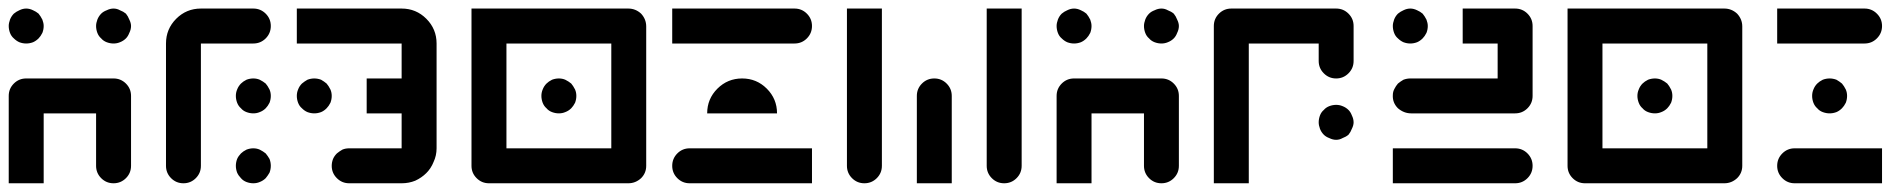

<svg xmlns="http://www.w3.org/2000/svg" viewBox="-20 -420 4333 440"><path d="M280.3 -40Q280.3 -23.4 268.6 -11.7Q256.8 0 240.2 0Q223.6 0 211.9 -11.7Q200.2 -23.4 200.2 -40Q200.2 -80.1 200.2 -160.2Q160.2 -160.2 80.1 -160.2Q80.1 -106.4 80.1 0Q53.7 0 0 0Q0 -66.4 0 -200.2Q0 -216.8 11.7 -228.5Q23.4 -240.2 40 -240.2Q106.4 -240.2 240.2 -240.2Q256.8 -240.2 268.6 -228.5Q280.3 -216.8 280.3 -200.2Q280.3 -160.2 280.3 -120.1Q280.3 -80.1 280.3 -40ZM68.4 -332Q62.5 -326.2 55.7 -323.2Q47.9 -320.3 40 -320.3Q32.2 -320.3 24.4 -323.2Q17.6 -326.2 11.7 -332Q5.9 -336.9 2.9 -344.7Q0 -352.5 0 -360.4Q0 -367.2 2.9 -375Q5.9 -382.8 11.7 -388.7Q17.6 -393.6 24.4 -396.5Q32.2 -400.4 40 -400.4Q47.9 -400.4 55.7 -396.5Q62.5 -393.6 68.4 -388.7Q73.2 -382.8 77.1 -375Q80.1 -367.2 80.1 -360.4Q80.1 -352.5 77.1 -344.7Q73.2 -336.9 68.4 -332ZM268.6 -332Q262.7 -326.2 254.9 -323.2Q248 -320.3 240.2 -320.3Q232.4 -320.3 224.6 -323.2Q216.8 -326.2 211.9 -332Q206.1 -336.9 203.1 -344.7Q200.2 -352.5 200.2 -360.4Q200.2 -367.2 203.1 -375Q206.1 -382.8 211.9 -388.7Q216.8 -393.6 224.6 -396.5Q232.4 -400.4 240.2 -400.4Q248 -400.4 254.9 -396.5Q262.7 -393.6 268.6 -388.7Q273.4 -382.8 276.4 -375Q280.3 -367.2 280.3 -360.4Q280.3 -352.5 276.4 -344.7Q273.4 -336.9 268.6 -332Z M560.5 -320.3Q520.5 -320.3 440.4 -320.3Q440.4 -226.6 440.4 -40Q440.4 -23.4 428.7 -11.7Q417 0 400.4 0Q383.8 0 372.1 -11.7Q360.4 -23.4 360.4 -40Q360.4 -133.8 360.4 -320.3Q360.4 -353.5 383.8 -377Q407.2 -400.4 440.4 -400.4Q480.5 -400.4 560.5 -400.4Q577.1 -400.4 588.9 -388.7Q600.6 -377 600.6 -360.4Q600.6 -343.8 588.9 -332Q577.1 -320.3 560.5 -320.3ZM588.9 -11.7Q583 -5.9 575.2 -2.9Q568.4 0 560.5 0Q552.7 0 544.9 -2.9Q537.1 -5.9 532.2 -11.7Q526.4 -17.6 523.4 -24.4Q520.5 -32.2 520.5 -40Q520.5 -47.9 523.4 -55.7Q526.4 -62.5 532.2 -68.4Q537.1 -73.2 544.9 -77.1Q552.7 -80.1 560.5 -80.1Q568.4 -80.1 575.2 -77.1Q583 -73.2 588.9 -68.4Q593.8 -62.5 597.7 -55.7Q600.6 -47.9 600.6 -40Q600.6 -32.2 597.7 -24.4Q593.8 -17.6 588.9 -11.7ZM588.9 -171.9Q583 -166 575.2 -163.1Q568.4 -160.2 560.5 -160.2Q552.7 -160.2 544.9 -163.1Q537.1 -166 532.2 -171.9Q526.4 -176.8 523.4 -184.6Q520.5 -192.4 520.5 -200.2Q520.5 -208 523.4 -214.8Q526.4 -222.7 532.2 -228.5Q537.1 -233.4 544.9 -237.3Q552.7 -240.2 560.5 -240.2Q568.4 -240.2 575.2 -237.3Q583 -233.4 588.9 -228.5Q593.8 -222.7 597.7 -214.8Q600.6 -208 600.6 -200.2Q600.6 -192.4 597.7 -184.6Q593.8 -176.8 588.9 -171.9Z M728.5 -171.9Q722.7 -166 715.8 -163.1Q708 -160.2 700.2 -160.2Q692.4 -160.2 684.6 -163.1Q677.7 -166 671.9 -171.9Q666 -176.8 663.1 -184.6Q660.2 -192.4 660.2 -200.2Q660.2 -208 663.1 -214.8Q666 -222.7 671.9 -228.5Q677.7 -233.4 684.6 -237.3Q692.4 -240.2 700.2 -240.2Q708 -240.2 715.8 -237.3Q722.7 -233.4 728.5 -228.5Q733.4 -222.7 737.3 -214.8Q740.2 -208 740.2 -200.2Q740.2 -192.4 737.3 -184.6Q733.4 -176.8 728.5 -171.9ZM980.5 -80.1Q980.5 -63.5 973.6 -48.8Q967.8 -34.2 957 -23.4Q946.3 -12.7 931.6 -5.9Q917 0 900.4 0Q860.4 0 780.3 0Q763.7 0 752 -11.7Q740.2 -23.4 740.2 -40Q740.2 -47.9 743.2 -55.7Q746.1 -62.5 752 -68.4Q757.8 -73.2 764.6 -77.1Q771.5 -80.1 780.3 -80.1Q820.3 -80.1 900.4 -80.1Q900.4 -106.4 900.4 -160.2Q873 -160.2 820.3 -160.2Q820.3 -186.5 820.3 -240.2Q846.7 -240.2 900.4 -240.2Q900.4 -266.6 900.4 -320.3Q820.3 -320.3 660.2 -320.3Q660.2 -346.7 660.2 -400.4Q740.2 -400.4 900.4 -400.4Q933.6 -400.4 957 -377Q980.5 -353.5 980.5 -320.3Q980.5 -259.8 980.5 -200.2Q980.5 -139.6 980.5 -80.1Z M1060.5 -400.4Q1180.7 -400.4 1419.9 -400.4Q1436.5 -400.4 1449.2 -388.7Q1460.9 -376 1460.9 -359.4Q1460.9 -252.9 1460.9 -40Q1460.9 -23.4 1449.2 -11.7Q1436.5 0 1419.9 0Q1313.5 0 1100.6 0Q1084 0 1072.3 -11.7Q1060.5 -23.4 1060.5 -40Q1060.5 -129.9 1060.5 -219.7Q1060.5 -310.5 1060.5 -400.4ZM1380.9 -80.1Q1380.9 -160.2 1380.9 -320.3Q1300.8 -320.3 1140.6 -320.3Q1140.6 -240.2 1140.6 -80.1Q1200.2 -80.1 1260.7 -80.1Q1320.3 -80.1 1380.9 -80.1ZM1289.1 -171.9Q1283.2 -166 1275.4 -163.1Q1268.6 -160.2 1260.7 -160.2Q1252.9 -160.2 1245.1 -163.1Q1237.3 -166 1232.4 -171.9Q1226.6 -176.8 1223.6 -184.6Q1220.7 -192.4 1220.7 -200.2Q1220.7 -208 1223.6 -214.8Q1226.6 -222.7 1232.4 -228.5Q1237.3 -233.4 1245.1 -237.3Q1252.9 -240.2 1260.7 -240.2Q1268.6 -240.2 1275.4 -237.3Q1283.2 -233.4 1289.1 -228.5Q1293.9 -222.7 1297.9 -214.8Q1300.8 -208 1300.8 -200.2Q1300.8 -192.4 1297.9 -184.6Q1293.9 -176.8 1289.1 -171.9Z M1800.8 -400.4Q1817.4 -400.4 1829.1 -388.7Q1840.8 -377 1840.8 -360.4Q1840.8 -343.8 1829.1 -332Q1817.4 -320.3 1800.8 -320.3Q1707 -320.3 1520.5 -320.3Q1520.5 -346.7 1520.5 -400.4Q1590.8 -400.4 1660.2 -400.4Q1730.5 -400.4 1800.8 -400.4ZM1760.7 -160.2Q1707 -160.2 1600.6 -160.2Q1600.6 -193.4 1624 -216.8Q1647.5 -240.2 1680.7 -240.2Q1713.9 -240.2 1737.3 -216.8Q1760.7 -193.4 1760.7 -160.2ZM1840.8 -80.1Q1840.8 -53.7 1840.8 0Q1747.1 0 1560.5 0Q1543.9 0 1532.2 -11.7Q1520.5 -23.4 1520.5 -40Q1520.5 -56.6 1532.2 -68.4Q1543.9 -80.1 1560.5 -80.1Q1630.9 -80.1 1700.2 -80.1Q1770.5 -80.1 1840.8 -80.1Z M2001 -400.4Q2001 -280.3 2001 -40Q2001 -23.4 1989.3 -11.7Q1977.5 0 1960.9 0Q1944.3 0 1932.6 -11.7Q1920.9 -23.4 1920.9 -40Q1920.9 -160.2 1920.9 -400.4Q1940.4 -400.4 1960.9 -400.4Q1980.5 -400.4 2001 -400.4ZM2321.3 -400.4Q2321.3 -280.3 2321.3 -40Q2321.3 -23.4 2309.6 -11.7Q2297.9 0 2281.2 0Q2264.6 0 2252.9 -11.7Q2241.2 -23.4 2241.2 -40Q2241.2 -160.2 2241.2 -400.4Q2260.7 -400.4 2281.2 -400.4Q2300.8 -400.4 2321.3 -400.4ZM2081.1 0Q2081.1 -66.4 2081.1 -200.2Q2081.1 -216.8 2092.8 -228.5Q2104.5 -240.2 2121.1 -240.2Q2137.7 -240.2 2149.4 -228.5Q2161.1 -216.8 2161.1 -200.2Q2161.1 -133.8 2161.1 0Q2140.6 0 2121.1 0Q2100.6 0 2081.1 0Z M2681.6 -40Q2681.6 -23.4 2669.9 -11.7Q2658.2 0 2641.6 0Q2625 0 2613.3 -11.7Q2601.6 -23.4 2601.6 -40Q2601.6 -80.1 2601.6 -160.2Q2561.5 -160.2 2481.4 -160.2Q2481.4 -106.4 2481.4 0Q2455.1 0 2401.4 0Q2401.4 -66.4 2401.4 -200.2Q2401.4 -216.8 2413.1 -228.5Q2424.8 -240.2 2441.4 -240.2Q2507.8 -240.2 2641.6 -240.2Q2658.2 -240.2 2669.9 -228.5Q2681.6 -216.8 2681.6 -200.2Q2681.6 -160.2 2681.6 -120.1Q2681.6 -80.1 2681.6 -40ZM2469.7 -332Q2463.9 -326.2 2457 -323.2Q2449.2 -320.3 2441.4 -320.3Q2433.6 -320.3 2425.8 -323.2Q2418.9 -326.2 2413.1 -332Q2407.2 -336.9 2404.3 -344.7Q2401.4 -352.5 2401.4 -360.4Q2401.4 -367.2 2404.3 -375Q2407.2 -382.8 2413.1 -388.7Q2418.9 -393.6 2425.8 -396.5Q2433.6 -400.4 2441.4 -400.4Q2449.2 -400.4 2457 -396.5Q2463.9 -393.6 2469.7 -388.7Q2474.6 -382.8 2478.5 -375Q2481.4 -367.2 2481.4 -360.4Q2481.4 -352.5 2478.5 -344.7Q2474.6 -336.9 2469.7 -332ZM2669.9 -332Q2664.1 -326.2 2656.2 -323.2Q2649.4 -320.3 2641.6 -320.3Q2633.8 -320.3 2626 -323.2Q2618.2 -326.2 2613.3 -332Q2607.4 -336.9 2604.5 -344.7Q2601.6 -352.5 2601.6 -360.4Q2601.6 -367.2 2604.5 -375Q2607.4 -382.8 2613.3 -388.7Q2618.2 -393.6 2626 -396.5Q2633.8 -400.4 2641.6 -400.4Q2649.4 -400.4 2656.2 -396.5Q2664.1 -393.6 2669.9 -388.7Q2674.8 -382.8 2677.7 -375Q2681.6 -367.2 2681.6 -360.4Q2681.6 -352.5 2677.7 -344.7Q2674.8 -336.9 2669.9 -332Z M3082 -280.3Q3082 -263.7 3070.3 -252Q3058.6 -240.2 3042 -240.2Q3025.4 -240.2 3013.7 -252Q3002 -263.7 3002 -280.3Q3002 -293 3002 -320.3Q2948.2 -320.3 2841.8 -320.3Q2841.8 -212.9 2841.8 0Q2815.4 0 2761.7 0Q2761.7 -120.1 2761.7 -360.4Q2761.7 -377 2773.4 -388.7Q2785.2 -400.4 2801.8 -400.4Q2881.8 -400.4 3042 -400.4Q3058.6 -400.4 3070.3 -388.7Q3082 -377 3082 -360.4Q3082 -339.8 3082 -320.3Q3082 -299.8 3082 -280.3ZM3070.3 -111.3Q3064.5 -106.4 3056.6 -103.5Q3049.8 -99.6 3042 -99.6Q3034.2 -99.6 3026.4 -103.5Q3018.6 -106.4 3013.7 -111.3Q3007.8 -117.2 3004.9 -125Q3002 -132.8 3002 -139.6Q3002 -147.5 3004.9 -155.3Q3007.8 -163.1 3013.7 -168Q3018.6 -173.8 3026.4 -176.8Q3034.2 -179.7 3042 -179.7Q3049.8 -179.7 3056.6 -176.8Q3064.5 -173.8 3070.3 -168Q3075.2 -163.1 3078.1 -155.3Q3082 -147.5 3082 -139.6Q3082 -132.8 3078.1 -125Q3075.2 -117.2 3070.3 -111.3Z M3171.9 0Q3171.9 -26.4 3171.9 -80.1Q3265.6 -80.1 3452.1 -80.1Q3468.8 -80.1 3480.5 -68.4Q3492.2 -56.6 3492.2 -40Q3492.2 -23.4 3480.5 -11.7Q3468.8 0 3452.1 0Q3381.8 0 3311.5 0Q3242.2 0 3171.9 0ZM3492.2 -200.2Q3492.2 -183.6 3480.5 -171.9Q3468.8 -160.2 3452.1 -160.2Q3373 -160.2 3213.9 -160.2Q3197.3 -160.2 3183.6 -171.9Q3170.9 -184.6 3171.9 -202.1Q3171.9 -210 3175.8 -216.8Q3178.7 -222.7 3183.6 -228.5Q3189.5 -233.4 3196.3 -237.3Q3204.1 -240.2 3211.9 -240.2Q3278.3 -240.2 3412.1 -240.2Q3412.1 -266.6 3412.1 -320.3Q3384.8 -320.3 3332 -320.3Q3332 -346.7 3332 -400.4Q3372.1 -400.4 3452.1 -400.4Q3468.8 -400.4 3480.5 -388.7Q3492.2 -377 3492.2 -360.4Q3492.2 -320.3 3492.2 -280.3Q3492.2 -240.2 3492.2 -200.2ZM3240.2 -332Q3234.4 -326.2 3227.5 -323.2Q3219.7 -320.3 3211.9 -320.3Q3204.1 -320.3 3196.3 -323.2Q3189.5 -326.2 3183.6 -332Q3177.7 -336.9 3174.8 -344.7Q3171.9 -352.5 3171.9 -360.4Q3171.9 -367.2 3174.8 -375Q3177.7 -382.8 3183.6 -388.7Q3189.5 -393.6 3196.3 -396.5Q3204.1 -400.4 3211.9 -400.4Q3219.7 -400.4 3227.5 -396.5Q3234.4 -393.6 3240.2 -388.7Q3245.1 -382.8 3249 -375Q3252 -367.2 3252 -360.4Q3252 -352.5 3249 -344.7Q3245.1 -336.9 3240.2 -332Z M3572.3 -400.4Q3692.4 -400.4 3931.6 -400.4Q3948.2 -400.4 3960.9 -388.7Q3972.7 -376 3972.7 -359.4Q3972.7 -252.9 3972.7 -40Q3972.7 -23.4 3960.9 -11.7Q3948.2 0 3931.6 0Q3825.2 0 3612.3 0Q3595.7 0 3584 -11.7Q3572.3 -23.4 3572.3 -40Q3572.3 -129.9 3572.3 -219.7Q3572.3 -310.5 3572.3 -400.4ZM3892.6 -80.1Q3892.6 -160.2 3892.6 -320.3Q3812.5 -320.3 3652.3 -320.3Q3652.3 -240.2 3652.3 -80.1Q3711.9 -80.1 3772.5 -80.1Q3832 -80.1 3892.6 -80.1ZM3800.8 -171.9Q3794.9 -166 3787.1 -163.1Q3780.3 -160.2 3772.5 -160.2Q3764.6 -160.2 3756.8 -163.1Q3749 -166 3744.1 -171.9Q3738.3 -176.8 3735.4 -184.6Q3732.4 -192.4 3732.4 -200.2Q3732.4 -208 3735.4 -214.8Q3738.3 -222.7 3744.1 -228.5Q3749 -233.4 3756.8 -237.3Q3764.6 -240.2 3772.5 -240.2Q3780.3 -240.2 3787.1 -237.3Q3794.9 -233.4 3800.8 -228.5Q3805.7 -222.7 3809.6 -214.8Q3812.5 -208 3812.5 -200.2Q3812.5 -192.4 3809.6 -184.6Q3805.7 -176.8 3800.8 -171.9Z M4252.9 -400.4Q4269.5 -400.4 4281.2 -388.7Q4293 -377 4293 -360.4Q4293 -343.8 4281.2 -332Q4269.5 -320.3 4252.9 -320.3Q4186.5 -320.3 4052.7 -320.3Q4052.7 -346.7 4052.7 -400.4Q4102.5 -400.4 4152.3 -400.4Q4203.1 -400.4 4252.9 -400.4ZM4092.8 0Q4076.2 0 4064.5 -11.7Q4052.7 -23.4 4052.7 -40Q4052.7 -56.6 4064.5 -68.4Q4076.2 -80.1 4092.8 -80.1Q4159.2 -80.1 4293 -80.1Q4293 -53.7 4293 0Q4243.2 0 4192.4 0Q4142.6 0 4092.8 0ZM4201.2 -171.9Q4195.3 -166 4188.5 -163.1Q4180.7 -160.2 4172.9 -160.2Q4165 -160.2 4157.2 -163.1Q4149.4 -166 4144.5 -171.9Q4138.7 -176.8 4135.7 -184.6Q4132.8 -192.4 4132.8 -200.2Q4132.8 -208 4135.7 -214.8Q4138.7 -222.7 4144.5 -228.5Q4149.4 -233.4 4157.2 -237.3Q4165 -240.2 4172.9 -240.2Q4180.7 -240.2 4188.5 -237.3Q4195.3 -233.4 4201.2 -228.5Q4206.1 -222.7 4210 -214.8Q4212.9 -208 4212.9 -200.2Q4212.9 -192.4 4210 -184.6Q4206.1 -176.8 4201.2 -171.9Z"/></svg>

Font: Stray Robotalk
Style: Regular
Weight: 400
Designer: Faina Iasen
Version: Version 1.0